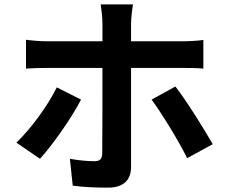

<svg xmlns="http://www.w3.org/2000/svg" viewBox="-20 -813 1040 879"><path d="M55 -160 163 -86C217 -145 305 -268 351 -357L240 -413C199 -329 121 -223 55 -160ZM99 -499C127 -501 165 -502 195 -502H449C449 -431 449 -146 448 -111C447 -85 438 -75 412 -75C387 -75 343 -78 300 -86L313 37C363 44 422 46 475 46C546 46 580 10 580 -48V-502H813C841 -502 880 -502 911 -499V-630C884 -626 841 -624 812 -624H580V-705C580 -730 586 -779 589 -793H441C444 -775 449 -731 449 -706V-624H195C164 -624 129 -627 99 -631ZM674 -357C719 -296 794 -175 837 -89L954 -153C912 -226 833 -353 783 -417Z"/></svg>

Font: GenEiGothic-pro-Regular
Style: Bold
Weight: 700
Designer: Ryoko NISHIZUKA (kana & ideographs); Paul D. Hunt (Latin, Greek & Cyrillic); Wenlong ZHANG (bopomofo); Sandoll Communica
Foundry: Adobe Systems Incorporated; o_tamon
Version: Version 1.000.140830